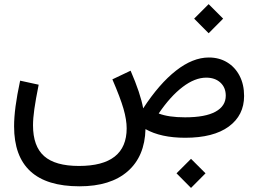

<svg xmlns="http://www.w3.org/2000/svg" viewBox="-20 -668 1248 931"><path d="M835.9 172.4 906.2 102.1 976.6 172.4 906.2 243.2ZM992.7 -389.2Q1043 -389.2 1081.5 -365.7Q1120.1 -342.3 1141.8 -300.3Q1163.6 -258.3 1163.6 -202.6Q1163.6 -108.9 1089.4 -54.4Q1015.1 0 877.9 0Q759.8 0 685.5 -42Q682.1 90.3 599.1 162.8Q516.1 235.4 365.2 235.4Q48.3 235.4 48.3 -55.7Q48.3 -98.6 55.4 -152.6Q62.5 -206.5 77.6 -276.9L167.5 -257.3Q152.8 -184.1 146.5 -138.9Q140.1 -93.8 140.1 -60.5Q140.1 41.5 194.1 89.1Q248 136.7 362.8 136.7Q594.2 136.7 594.2 -45.9Q594.2 -86.9 578.9 -140.4Q563.5 -193.8 524.9 -283.2L613.3 -325.2Q661.1 -215.3 674.3 -142.6Q752.4 -262.2 833.7 -325.7Q915 -389.2 992.7 -389.2ZM980 -291.5Q925.3 -291.5 866 -246.6Q806.6 -201.7 749.5 -117.7Q796.9 -99.1 877.4 -99.1Q975.6 -99.1 1025.1 -126.5Q1074.7 -153.8 1074.7 -204.1Q1074.7 -243.7 1048.6 -267.6Q1022.5 -291.5 980 -291.5ZM921.4 -577.6 991.7 -647.9 1062 -577.6 991.7 -506.8Z"/></svg>

Font: Estedad-FD Medium
Style: Regular
Weight: 500
Designer: Amin Abedi
Version: Version 7.3